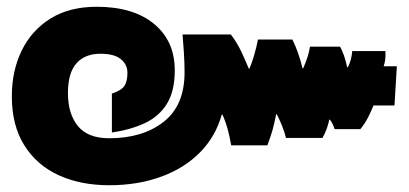

<svg xmlns="http://www.w3.org/2000/svg" viewBox="-20 -570 1209 568"><path d="M303 -22Q219 -22 154 -51.5Q89 -81 52 -140Q15 -199 15 -285Q15 -361 44.5 -421Q74 -481 130 -515.5Q186 -550 266 -550Q374 -550 435.5 -499.5Q497 -449 497 -362Q497 -300 473.5 -262.5Q450 -225 408 -205.5Q366 -186 311 -178V-293Q340 -303 348.5 -316.5Q357 -330 357 -355Q357 -379 337.5 -395Q318 -411 277 -411Q231 -411 206 -382.5Q181 -354 181 -295Q181 -233 210.5 -197Q240 -161 303 -161Q402 -161 464 -209.5Q526 -258 526 -356Q526 -384 524 -415Q522 -446 520 -468H663Q681 -444 692.5 -420Q704 -396 716 -367H718Q725 -383 732 -407Q739 -431 743 -453H845Q863 -417 875 -368H877Q893 -404 897 -432H986Q999 -409 1007 -371H1009Q1020 -392 1022 -419H1120Q1122 -394 1115 -374H1154L1147 -258H1085Q1078 -241 1069 -223Q1060 -205 1046 -188H970Q965 -204 956 -216H954Q952 -205 947 -190.5Q942 -176 934 -162H826Q822 -179 814.5 -197.5Q807 -216 799 -232H797Q791 -202 786 -184.5Q781 -167 771 -140H664Q660 -163 654 -186Q648 -209 638 -231H636Q618 -166 571.5 -119Q525 -72 456 -47Q387 -22 303 -22Z"/></svg>

Font: Kanit Black
Style: Regular
Weight: 900
Designer: Katatrad Team
Foundry: CadsonDemak
Version: Version 2.000; ttfautohint (v1.8.3)